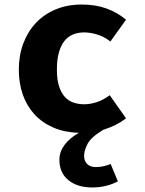

<svg xmlns="http://www.w3.org/2000/svg" viewBox="-20 -569 640 847"><path d="M351 -109Q378 -109 407 -118.5Q436 -128 464 -149L536 -47Q514 -30 491 -18.5Q468 -7 435 4Q383 35 367 64.5Q351 94 351 119Q351 140 364 154Q377 168 403 168Q423 168 440.5 163.5Q458 159 468 154L500 231Q476 244 447 251Q418 258 387 258Q321 258 281.5 225.5Q242 193 242 136Q242 101 264.5 70.5Q287 40 328 17Q265 15 216 -6Q167 -27 133 -63.5Q99 -100 81 -150.5Q63 -201 63 -262Q63 -324 82.5 -376.5Q102 -429 138 -467.5Q174 -506 225.5 -527.5Q277 -549 341 -549Q402 -549 450 -531.5Q498 -514 536 -482L467 -386Q440 -407 409.5 -416.5Q379 -426 351 -426Q324 -426 302 -417Q280 -408 264.5 -388.5Q249 -369 240 -338Q231 -307 231 -262Q231 -218 240.5 -188.5Q250 -159 266 -141.5Q282 -124 304 -116.5Q326 -109 351 -109Z"/></svg>

Font: Qzxlaeiskcpccdgjqmyffctclhy
Style: Regular
Weight: 700
Monospace: yes
Designer: Carrois Corporate & Edenspiekermann
Foundry: Carrois Corporate GbR & Edenspiekermann AG
Version: Version 2.001